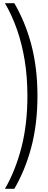

<svg xmlns="http://www.w3.org/2000/svg" viewBox="-20 -982 300 1205"><path d="M215 -380Q215 -290 205 -208.5Q195 -127 175.5 -54.5Q156 18 129.5 82Q103 146 70 203H11Q77 89 114.5 -56.5Q152 -202 152 -380Q152 -499 135 -603Q118 -707 86.5 -797Q55 -887 11 -962H70Q103 -905 129.5 -841.5Q156 -778 175.5 -705.5Q195 -633 205 -552Q215 -471 215 -380Z"/></svg>

Font: Matangi
Style: Regular
Weight: 400
Designer: Prashant Pant
Foundry: The Graphic Ant
Version: Version 3.002